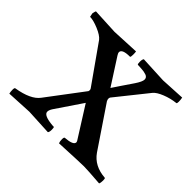

<svg xmlns="http://www.w3.org/2000/svg" viewBox="-111 -547 678 678"><g transform="rotate(45 228.5 -208.0)"><path d="M216.8 -418.9Q217.8 -415 217.8 -402.8Q217.8 -390.6 214.8 -390.6Q175.8 -390.6 175.8 -374Q175.8 -370.1 180.7 -362.3L244.1 -263.7Q251 -274.4 264.6 -294.4Q278.3 -314.5 293.5 -336.9Q308.6 -359.4 308.6 -370.1Q308.6 -380.9 297.4 -384.8Q286.1 -388.7 272 -389.2Q257.8 -389.6 254.9 -390.1Q252 -390.6 252 -402.8Q252 -415 255.9 -418.9Q353.5 -414.1 356.4 -414.1Q359.4 -414.1 447.3 -418.9Q449.2 -409.2 449.2 -399.9Q449.2 -390.6 446.3 -390.6Q419.9 -387.7 395.5 -377.9Q371.1 -368.2 361.3 -356.4L267.6 -239.3Q265.6 -236.3 265.6 -231.9Q265.6 -227.5 268.6 -221.7L372.1 -68.4Q399.4 -29.3 454.1 -25.4Q457 -25.4 457 -14.2Q457 -2.9 454.1 2.9Q390.6 -2 373.5 -2Q356.4 -2 253.9 2.9Q251 -3.9 251 -14.6Q251 -25.4 254.9 -25.4Q294.9 -28.3 294.9 -43Q294.9 -44.9 293 -48.8L219.7 -165L152.3 -65.4Q145.5 -54.7 145.5 -46.9Q145.5 -29.3 194.3 -25.4H199.2Q202.1 -25.4 202.1 -13.2Q202.1 -1 198.2 2.9Q103.5 -2 101.1 -2Q98.6 -2 5.9 2.9Q3.9 -4.9 3.9 -15.1Q3.9 -25.4 7.8 -25.4Q73.2 -36.1 95.7 -66.4L197.3 -201.2L198.2 -207Q198.2 -209 196.3 -212.9L95.7 -355.5Q85.9 -368.2 59.1 -379.4Q32.2 -390.6 15.6 -390.6L12.7 -405.3Q14.6 -415 16.6 -418.9Q111.3 -414.1 113.8 -414.1Q116.2 -414.1 216.8 -418.9Z"/></g></svg>

Font: CrimsonText-Roman
Style: Roman
Weight: 400
Version: Version 0.13